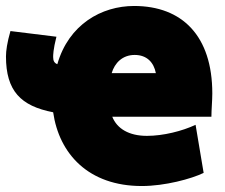

<svg xmlns="http://www.w3.org/2000/svg" viewBox="-33 -584 752 643"><path d="M145 -393C145 -380 149 -373 159 -369C197 -502 307 -564 416 -564C577 -564 678 -464 678 -271C678 -247 675 -216 675 -193H343C359 -153 399 -129 459 -129C514 -129 577 -145 622 -166L649 -5C608 15 519 39 442 39C263 39 165 -69 145 -208C36 -229 -13 -280 -13 -395C-13 -414 -9 -442 2 -480L156 -461C145 -418 145 -399 145 -393ZM341 -339H489C482 -375 459 -400 418 -400C377 -400 351 -373 341 -339Z"/></svg>

Font: Repo Black
Style: Regular
Weight: 900
Designer: Stefan Peev
Foundry: Context Ltd
Version: Version 1.502